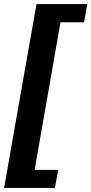

<svg xmlns="http://www.w3.org/2000/svg" viewBox="-22 -757 446 937"><path d="M-2 160 156 -737H404L388 -648H273L147 72H262L246 160Z"/></svg>

Font: Archivo ExtraCondensed ExtraBold
Style: Italic
Weight: 800
Width: 2
Italic angle: -10°
Designer: Hector Gatti
Foundry: Omnibus-Type
Version: Version 2.001